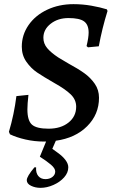

<svg xmlns="http://www.w3.org/2000/svg" viewBox="-20 -670 553 925"><path d="M308 -365Q356 -339 386 -317.5Q416 -296 436.5 -266.5Q457 -237 457 -199Q457 -119 400 -62Q343 -5 249 8L232 47Q236 50 259 66.5Q282 83 295.5 101Q309 119 309 136Q309 162 289 184.5Q269 207 237.5 221Q206 235 175 235Q150 235 129.5 225Q109 215 109 198Q109 180 146 136H154Q152 163 164.5 178Q177 193 199 193Q219 193 232.5 182.5Q246 172 246 156Q246 141 225.5 123.5Q205 106 172 85L202 12H193Q146 12 102.5 2Q59 -8 28 -23L23 -35Q48 -119 59 -207L117 -213Q112 -168 112 -143Q112 -89 134 -69.5Q156 -50 214 -50Q273 -50 310 -79.5Q347 -109 347 -156Q347 -190 320.5 -215.5Q294 -241 242 -270Q188 -301 158.5 -321Q129 -341 107 -372.5Q85 -404 85 -445Q85 -502 117.5 -549Q150 -596 207 -623Q264 -650 334 -650Q378 -650 420.5 -642.5Q463 -635 495 -625L498 -617Q472 -534 456 -447L404 -442L397 -448Q407 -489 407 -513Q407 -551 385 -567Q363 -583 310 -583Q259 -583 224 -555.5Q189 -528 189 -488Q189 -460 207.5 -438Q226 -416 261 -393Z"/></svg>

Font: Alegreya Medium
Style: Italic
Weight: 500
Italic angle: -7°
Designer: Juan Pablo del Peral
Foundry: Huerta Tipografica
Version: Version 2.008; ttfautohint (v1.8)